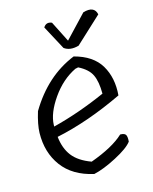

<svg xmlns="http://www.w3.org/2000/svg" viewBox="-112 -811 704 885"><g transform="rotate(-15 240.5 -368.5)"><path d="M275 -548Q363 -525 399 -464.5Q435 -404 428 -321Q260 -241 108 -209Q114 -153 142 -116.5Q170 -80 230 -58Q338 -97 389 -145Q409 -145 415 -136Q421 -127 419 -103Q399 -76 336 -43Q273 -10 227 0Q128 -22 79 -88.5Q30 -155 32 -248Q33 -288 51 -347Q137 -492 275 -548ZM105 -267V-259Q231 -291 359 -348Q359 -405 343.5 -438Q328 -471 282 -494L268 -491Q202 -459 154.5 -391Q107 -323 105 -267ZM435 -706 310 -590Q267 -578 240 -598L179 -712Q193 -735 219 -724L269 -625L371 -733Q426 -749 435 -706Z"/></g></svg>

Font: Tillana
Style: Regular
Weight: 400
Designer: Lipi Raval (Devanagari, Latin), Jonny Pinhorn (Latin)
Foundry: Indian Type Foundry
Version: Version 2.002;PS 1.0;hotconv 1.0.79;makeotf.lib2.5.61930; tt